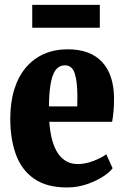

<svg xmlns="http://www.w3.org/2000/svg" viewBox="-20 -774 518 804"><path d="M260.5 11Q175 11 122.5 -25.8Q70 -62.5 46.5 -127.5Q23 -192.5 23 -277Q23 -345.5 39.8 -399.5Q56.5 -453.5 88.2 -491Q120 -528.5 164.2 -548Q208.5 -567.5 263.5 -567.5Q357.5 -567.5 406.8 -515.2Q456 -463 457.5 -365.5Q457.5 -330.5 455.2 -306.5Q453 -282.5 449.5 -264H186.5Q189.5 -220.5 198.5 -187.5Q207.5 -154.5 222.5 -132.2Q237.5 -110 258.2 -98.5Q279 -87 305.5 -87Q338.5 -87 372.5 -100.5Q406.5 -114 425 -128L451.5 -69.5Q440 -53 410.8 -34.2Q381.5 -15.5 342.5 -2.2Q303.5 11 260.5 11ZM185 -328.5H303.5Q303.5 -339 303.8 -349.8Q304 -360.5 304 -371Q304 -431 293.2 -465.8Q282.5 -500.5 252 -500.5Q238 -500.5 226 -493.2Q214 -486 205 -467.2Q196 -448.5 190.8 -415Q185.5 -381.5 185 -328.5ZM398 -753.5V-658H115V-753.5Z"/></svg>

Font: Merriweather 24pt SemiCondensed Black
Style: Regular
Weight: 900
Width: 4
Designer: Eben Sorkin
Foundry: Eben Sorkin
Version: Version 2.100